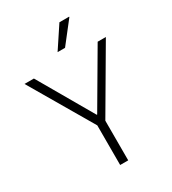

<svg xmlns="http://www.w3.org/2000/svg" viewBox="-213 -1005 998 1116"><g transform="rotate(-30 286.0 -447.5)"><path d="M286 -321H289L503 -686H558L312 -266V0H258V-266L12 -686H75ZM432 -895V-892L321 -750H271L367 -895Z"/></g></svg>

Font: Chivo Thin
Style: Regular
Weight: 100
Designer: Hector Gatti
Foundry: Omnibus-Type
Version: Version 1.007